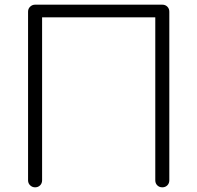

<svg xmlns="http://www.w3.org/2000/svg" viewBox="-20 -801 844 821"><path d="M130 0Q118 0 109 -8.5Q100 -17 100 -30V-751Q100 -764 109 -772.5Q118 -781 130 -781H674Q687 -781 695.5 -772.5Q704 -764 704 -751V-30Q704 -17 695.5 -8.5Q687 0 674 0Q661 0 652.5 -8.5Q644 -17 644 -30V-727H160V-30Q160 -17 151.5 -8.5Q143 0 130 0Z"/></svg>

Font: ComfortaaLight
Style: Regular
Weight: 300
Designer: Johan Aakerlund
Foundry: Johan Aakerlund
Version: Version 3.104; ttfautohint (v1.8.1.43-b0c9)